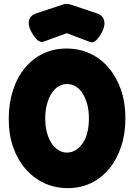

<svg xmlns="http://www.w3.org/2000/svg" viewBox="-20 -949 690 989"><path d="M330 20Q263 20 207.5 -6Q152 -32 111 -79.5Q70 -127 47.5 -191.5Q25 -256 25 -335Q25 -416 46.5 -483Q68 -550 108 -598.5Q148 -647 202.5 -673Q257 -699 322 -699Q389 -699 444.5 -673Q500 -647 540.5 -599Q581 -551 603.5 -485.5Q626 -420 626 -339Q626 -260 604 -194Q582 -128 542.5 -80Q503 -32 449 -6Q395 20 330 20ZM325 -163Q349 -163 370 -176Q391 -189 406.5 -212Q422 -235 430 -267Q438 -299 438 -339Q438 -379 429.5 -411Q421 -443 406 -467Q391 -491 370.5 -503.5Q350 -516 325 -516Q301 -516 280.5 -503.5Q260 -491 245 -467Q230 -443 221.5 -410.5Q213 -378 213 -339Q213 -300 221.5 -267.5Q230 -235 245 -212Q260 -189 280.5 -176Q301 -163 325 -163ZM324 -929Q332 -929 338.5 -927Q345 -925 348 -924L477 -881Q509 -871 516 -845Q523 -819 507 -787Q494 -760 477 -743Q460 -726 443 -733L324 -778L206 -735Q187 -728 170 -745Q153 -762 140 -788Q123 -820 129.5 -845Q136 -870 169 -881L299 -924Q301 -925 308.5 -927Q316 -929 324 -929Z"/></svg>

Font: Fredoka SemiCondensed
Style: Bold
Weight: 700
Width: 4
Designer: Ben Nathan
Foundry: Milena B. Brandão, Ben Nathan
Version: Version 2.001